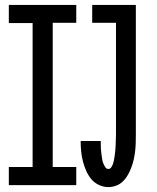

<svg xmlns="http://www.w3.org/2000/svg" viewBox="-20 -755 640 783"><path d="M422 8Q402 8 383 -1Q364 -10 351.5 -25.5Q339 -41 331 -59.5Q323 -78 318 -97.5Q313 -117 311 -137Q309 -157 309 -177V-180H391V-179Q391 -171 391 -163Q391 -155 391.5 -147.5Q392 -140 393 -132.5Q394 -125 395 -117Q396 -109 397.5 -101.5Q399 -94 402 -87Q405 -80 409.5 -73Q414 -66 422 -66Q429 -66 433.5 -72.5Q438 -79 440.5 -86Q443 -93 444.5 -100.5Q446 -108 447 -115.5Q448 -123 449 -130.5Q450 -138 450.5 -145.5Q451 -153 451.5 -160Q452 -167 452 -174.5Q452 -182 452.5 -189.5Q453 -197 453 -205V-662H356V-735H534V-205Q534 -188 533.5 -171.5Q533 -155 531 -138Q529 -121 525.5 -105Q522 -89 516 -73Q510 -57 502 -42.5Q494 -28 482 -16Q470 -4 454 2Q438 8 422 8ZM16 0V-74H113V-661H16V-735H291V-662H195V-74H291V0Z"/></svg>

Font: Iosevka HT Extended
Style: Regular
Weight: 400
Width: 7
Monospace: yes
Designer: Belleve Invis
Foundry: Belleve Invis
Version: Version 32.3.0; ttfautohint (v1.8.4)